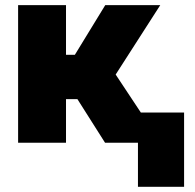

<svg xmlns="http://www.w3.org/2000/svg" viewBox="-20 -550 753 740"><path d="M49.8 -530.3H234.4V-338.9H268.6L385.7 -530.3H597.7L425.8 -262.7L522.9 -116.2H689.5V169.9H511.7V0H384.8L278.3 -168H234.4V0H49.8Z"/></svg>

Font: Pretendard Std Black
Style: Regular
Weight: 900
Designer: Base glyphs from Inter by Rasmus Andersson; Hangeul glyphs from Noto Sans CJK(Source Han Sans) by Jang Soo-young and Kan
Foundry: Kil Hyung-jin
Version: Version 1.309